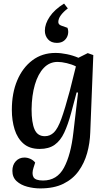

<svg xmlns="http://www.w3.org/2000/svg" viewBox="-20 -820 609 1070"><path d="M415 -304 407 -305 376 -189Q359 -126 338 -81Q317 -36 284.5 -13Q252 10 201 10Q145 10 111 -19.5Q77 -49 61.5 -98.5Q46 -148 46 -208Q46 -301 76 -372Q106 -443 160.5 -484Q215 -525 289 -525Q319 -525 353 -518Q387 -511 417 -498L469 -524L500 -513L483 -82Q481 -22 465.5 33.5Q450 89 418 133.5Q386 178 333.5 204Q281 230 204 230Q168 230 132 220.5Q96 211 72.5 189.5Q49 168 49 132Q49 99 68 78.5Q87 58 116 58Q133 58 149.5 65.5Q166 73 176 86L167 114Q156 148 166.5 167Q177 186 220 186Q298 186 336.5 114.5Q375 43 389 -82ZM230 -61Q259 -61 280.5 -82Q302 -103 322 -158Q342 -213 369 -314L403 -450Q382 -461 352.5 -468Q323 -475 301 -475Q256 -475 224 -441.5Q192 -408 174.5 -348.5Q157 -289 156 -211Q156 -137 172.5 -99Q189 -61 230 -61ZM337 -800 358 -773Q334 -755 319.5 -735.5Q305 -716 305 -697Q305 -683 322 -677L356 -665Q363 -647 358.5 -627.5Q354 -608 338.5 -594.5Q323 -581 297 -581Q265 -581 247.5 -601Q230 -621 230 -649Q230 -687 257 -727Q284 -767 337 -800Z"/></svg>

Font: Literata 36pt Medium
Style: Italic
Weight: 500
Italic angle: -2°
Designer: Latin by Veronika Burian and Jose Scaglione. Greek by Irene Vlachou. Cyrillic by Vera Evstafieva
Foundry: TypeTogether
Version: Version 3.002